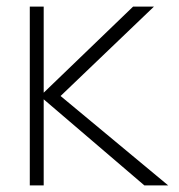

<svg xmlns="http://www.w3.org/2000/svg" viewBox="-20 -560 540 580"><path d="M70 0H112V-260L416 0H488L163 -270L445 -540H382L112 -280V-540H70Z"/></svg>

Font: Hauora ExtraLight
Style: Regular
Weight: 200
Designer: Mikhail Sharanda
Foundry: WCYS & Co.
Version: Version 1.010